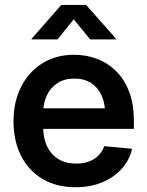

<svg xmlns="http://www.w3.org/2000/svg" viewBox="-20 -766 610 797"><path d="M293.9 11.2Q214.4 11.2 156.5 -23.2Q98.6 -57.6 67.4 -119.4Q36.1 -181.2 36.1 -262.7Q36.1 -343.8 67.9 -406Q99.6 -468.3 156 -503.4Q212.4 -538.6 287.1 -538.6Q340.8 -538.6 386 -520.5Q431.2 -502.4 464.8 -467.8Q498.5 -433.1 517.1 -382.6Q535.6 -332 535.6 -267.1V-231H89.8V-316.4H473.1L416.5 -292.5Q416.5 -337.4 401.4 -370.4Q386.2 -403.3 357.7 -421.6Q329.1 -439.9 288.6 -439.9Q248.5 -439.9 219.5 -421.6Q190.4 -403.3 174.8 -370.8Q159.2 -338.4 159.2 -296.4V-240.2Q159.2 -192.4 175.8 -158Q192.4 -123.5 223.1 -105.2Q253.9 -86.9 296.4 -86.9Q325.7 -86.9 349.1 -95.5Q372.6 -104 388.7 -120.4Q404.8 -136.7 412.6 -159.2L528.3 -148.4Q517.6 -101.1 484.9 -64.9Q452.1 -28.8 403.3 -8.8Q354.5 11.2 293.9 11.2ZM218.8 -602.5H110.8V-604.5L234.4 -745.6H337.4L462.4 -604.5V-602.5H354L286.1 -686Z"/></svg>

Font: Inter 24pt SemiBold
Style: Regular
Weight: 600
Designer: Rasmus Andersson
Foundry: rsms
Version: Version 4.001;git-66647c0bb